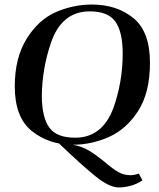

<svg xmlns="http://www.w3.org/2000/svg" viewBox="-20 -627 701 845"><path d="M45 -247Q45 -372 97 -456Q149 -540 225.5 -573.5Q302 -607 385 -607Q494 -607 567 -547.5Q640 -488 640 -351Q640 -220 588.5 -139.5Q537 -59 460 -24.5Q383 10 300 10Q196 10 120.5 -50Q45 -110 45 -247ZM478 -149Q520 -265 520 -391Q520 -486 488 -531.5Q456 -577 375 -577Q250 -577 203 -435Q165 -322 164 -203Q165 -110 197 -65.5Q229 -21 311 -21Q429 -21 478 -149ZM235 0 300 10Q340 17 371 35.5Q402 54 441 86Q476 116 500.5 130Q525 144 553 144Q571 144 591 137L607 167Q581 184 553.5 191Q526 198 503 198Q462 198 403 151Q344 104 235 0Z"/></svg>

Font: Unna Medium
Style: Italic
Weight: 500
Italic angle: -8.05°
Designer: Jorge de Buen Unna
Foundry: Omnibus-Type
Version: Version 2.008